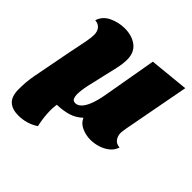

<svg xmlns="http://www.w3.org/2000/svg" viewBox="-198 -678 1023 1023"><g transform="rotate(45 313.5 -166.0)"><path d="M457 20Q423 20 391.5 6Q360 -8 348 -37Q318 -9 281.5 2Q245 13 202 14Q186 14 165 9.5Q144 5 136 1L6 -10L49 -234Q52 -250 58.5 -280Q65 -310 70.5 -340.5Q76 -371 76 -390Q76 -415 63 -431Q50 -447 25 -449Q38 -491 80 -510.5Q122 -530 167 -530Q222 -530 258 -502.5Q294 -475 294 -420Q294 -392 285 -350Q276 -308 264.5 -261.5Q253 -215 244 -172.5Q235 -130 235 -101Q235 -87 240 -74Q245 -61 262 -61Q279 -61 294.5 -76Q310 -91 323 -123.5Q336 -156 345 -207L398 -510L620 -532L550 -160Q549 -152 547 -140Q545 -128 545 -118Q545 -98 557 -80.5Q569 -63 596 -61Q587 -33 564 -15Q541 3 512.5 11.5Q484 20 457 20ZM93 200Q47 200 21.5 176.5Q-4 153 -4 99Q-4 87 -3.5 74Q-3 61 -2 46.5Q-1 32 1.5 16.5Q4 1 7 -17L200 7Q193 41 196 84.5Q199 128 208 166Q157 200 93 200Z"/></g></svg>

Font: Sansita Swashed Light Black
Style: Regular
Weight: 900
Version: Version 1.003